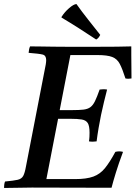

<svg xmlns="http://www.w3.org/2000/svg" viewBox="-32 -931 674 952"><path d="M-12 1Q-12 -6 -11 -15Q-10 -24 -7 -31Q36 -35 55.5 -39.5Q75 -44 83 -58.5Q91 -73 97 -107L189 -581Q193 -599 195 -612Q197 -625 197 -633Q197 -656 179.5 -660.5Q162 -665 110 -669Q111 -677 112 -684.5Q113 -692 117 -701Q136 -701 167.5 -700.5Q199 -700 236 -699.5Q273 -699 306 -699H443Q504 -699 547.5 -699.5Q591 -700 619 -701V-657Q619 -630 619.5 -602Q620 -574 620 -542Q604 -539 590 -542Q575 -589 562 -614Q549 -639 524.5 -648.5Q500 -658 451 -658H317L264 -385H325Q361 -385 382 -387.5Q403 -390 416 -399.5Q429 -409 439 -429.5Q449 -450 462 -487Q481 -490 499 -487Q492 -460 483.5 -425Q475 -390 469 -361Q463 -332 457 -297Q451 -262 447 -230Q427 -227 409 -230Q411 -241 411.5 -253Q412 -265 412 -273Q412 -307 403 -321Q394 -335 373.5 -338.5Q353 -342 316 -342H256L198 -43H340Q397 -43 431 -55.5Q465 -68 489 -98Q513 -128 540 -178Q559 -183 578 -178Q556 -119 542.5 -75Q529 -31 521 0Q423 0 323 -0.5Q223 -1 126 -1Q98 -1 57.5 0Q17 1 -12 1ZM273 -844V-847Q288 -871 310.5 -890.5Q333 -910 347 -911Q374 -873 404.5 -834.5Q435 -796 465 -758Q461 -750 456.5 -744.5Q452 -739 445 -735Q403 -763 359 -791Q315 -819 273 -844Z"/></svg>

Font: Tiro Telugu
Style: Italic
Weight: 400
Italic angle: -11°
Designer: Telugu: John Hudson & Fiona Ross, assisted by Kaja Sojewska. Latin: John Hudson with Paul Hanslow, assisted by Kaja Soje
Foundry: Tiro Typeworks Ltd.
Version: Version 1.52